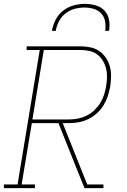

<svg xmlns="http://www.w3.org/2000/svg" viewBox="-38 -975 658 995"><path d="M-18 0V-19H53L168 -716H100V-735H378Q405 -735 431 -729.5Q457 -724 477 -710Q497 -696 511 -675Q525 -654 531.5 -629.5Q538 -605 537.5 -578.5Q537 -552 533 -525Q528 -500 520 -475.5Q512 -451 498 -428.5Q484 -406 463.5 -387.5Q443 -369 419 -357.5Q395 -346 370 -341.5Q345 -337 321 -337H287L414 -19H498V0H400L360 -99L265 -337H127L74 -19H143V0ZM130 -356H320Q343 -356 366 -360.5Q389 -365 410.5 -375.5Q432 -386 450 -403Q468 -420 481 -440.5Q494 -461 501 -483Q508 -505 512 -528Q516 -552 516.5 -575.5Q517 -599 511.5 -620.5Q506 -642 494.5 -661Q483 -680 465.5 -693Q448 -706 425 -711Q402 -716 378 -716H189ZM231 -815Q236 -844 250 -872Q264 -900 289 -919.5Q314 -939 343.5 -947Q373 -955 402 -955Q431 -955 458.5 -947Q486 -939 504 -919.5Q522 -900 527 -872Q532 -844 527 -815H507Q511 -840 506.5 -864.5Q502 -889 486.5 -905.5Q471 -922 447.5 -929Q424 -936 399 -936Q374 -936 348.5 -929Q323 -922 301.5 -905.5Q280 -889 267.5 -864.5Q255 -840 251 -815Z"/></svg>

Font: Iosevka Etoile Thin
Style: Italic
Weight: 100
Italic angle: -9°
Designer: Belleve Invis
Foundry: Belleve Invis
Version: Version 22.1.2; ttfautohint (v1.8.4)